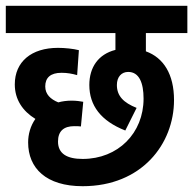

<svg xmlns="http://www.w3.org/2000/svg" viewBox="-20 -642 666 662"><path d="M265 -94C211 -94 180 -112 180 -154C180 -190 200 -207 236 -207C244 -207 253 -207 259 -206L267 -291C257 -293 242 -295 227 -295C211 -295 195 -293 181 -289C154 -300 136 -317 136 -344C136 -374 154 -391 192 -391C212 -391 228 -388 246 -383L252 -469C233 -474 203 -477 180 -477C88 -477 31 -429 31 -351C31 -299 58 -259 102 -232C85 -208 77 -179 77 -151C77 -62 139 0 265 0C469 0 580 -146 580 -297C580 -386 544 -443 483 -465V-528H626V-622H0V-528H378V-470C319 -455 288 -410 288 -349C288 -278 328 -225 412 -192L451 -270C406 -288 383 -311 383 -349C383 -377 399 -394 422 -394C460 -394 475 -356 475 -302C475 -183 387 -94 265 -94Z"/></svg>

Font: Noto Sans Devanagari UI Condensed SemiBold
Style: Regular
Weight: 600
Width: 3
Designer: Jelle Bosma - Monotype Design Team
Foundry: Monotype Imaging Inc.
Version: Version 2.003